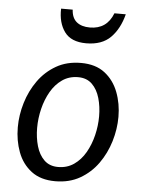

<svg xmlns="http://www.w3.org/2000/svg" viewBox="-53 -770 605 825"><g transform="rotate(5 249.5 -357.5)"><path d="M216 13Q153 13 113 -17.5Q73 -48 54.5 -97.5Q36 -147 36 -204Q36 -257 52 -310Q68 -363 99 -406.5Q130 -450 176 -476.5Q222 -503 283 -503Q346 -503 385.5 -472.5Q425 -442 444 -392.5Q463 -343 463 -286Q463 -233 447 -180Q431 -127 400 -83.5Q369 -40 323 -13.5Q277 13 216 13ZM223 -49Q262 -49 291.5 -69.5Q321 -90 340.5 -124Q360 -158 370 -199Q380 -240 380 -281Q380 -323 369.5 -359.5Q359 -396 336 -418.5Q313 -441 276 -441Q237 -441 207.5 -420.5Q178 -400 158.5 -366Q139 -332 129 -291Q119 -250 119 -209Q119 -167 129.5 -130.5Q140 -94 163 -71.5Q186 -49 223 -49ZM456 -728Q440 -665 402.5 -627Q365 -589 297 -589Q232 -589 203.5 -628Q175 -667 177 -728H227Q229 -692 250 -675Q271 -658 307 -658Q380 -658 407 -728Z"/></g></svg>

Font: Rosario Light
Style: Italic
Weight: 300
Italic angle: -8.05°
Designer: Hector Gatti
Foundry: Omnibus Type
Version: Version 1.101; ttfautohint (v1.8.1.43-b0c9)